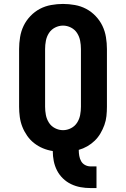

<svg xmlns="http://www.w3.org/2000/svg" viewBox="-20 -763 640 975"><path d="M440 192Q414 192 389 187.5Q364 183 341 172Q318 161 299.5 143Q281 125 269.5 102.5Q258 80 253 55Q248 30 248 4Q222 0 198 -10Q174 -20 153.5 -36Q133 -52 118 -73.5Q103 -95 93.5 -119Q84 -143 80.5 -169Q77 -195 77 -221V-514Q77 -544 82 -574.5Q87 -605 100 -632Q113 -659 134.5 -681.5Q156 -704 182.5 -718Q209 -732 239.5 -737.5Q270 -743 300 -743Q330 -743 360.5 -737.5Q391 -732 417.5 -718Q444 -704 465.5 -681.5Q487 -659 500 -632Q513 -605 518 -574.5Q523 -544 523 -514V-221Q523 -197 520.5 -173.5Q518 -150 510 -128Q502 -106 490 -85.5Q478 -65 461 -48.5Q444 -32 423 -20Q402 -8 380 -2V0Q380 14 382.5 28.5Q385 43 392 55.5Q399 68 412 75Q425 82 440 82H470V192ZM300 -102Q321 -102 340.5 -112Q360 -122 371.5 -140Q383 -158 387 -179Q391 -200 391 -221V-514Q391 -535 387 -556Q383 -577 371.5 -595Q360 -613 340.5 -623Q321 -633 300 -633Q279 -633 259.5 -623Q240 -613 228.5 -595Q217 -577 213 -556Q209 -535 209 -514V-221Q209 -200 213 -179Q217 -158 228.5 -140Q240 -122 259.5 -112Q279 -102 300 -102Z"/></svg>

Font: Iosevka HT Extrabold Extended
Style: Regular
Weight: 800
Width: 7
Monospace: yes
Designer: Belleve Invis
Foundry: Belleve Invis
Version: Version 32.3.0; ttfautohint (v1.8.4)